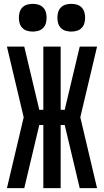

<svg xmlns="http://www.w3.org/2000/svg" viewBox="-20 -977 540 997"><path d="M16 0 103 -368 16 -735H106L184 -407H205V-735H295V-407H316L394 -735H484L397 -368L484 0H394L316 -328H295V0H205V-328H184L106 0ZM350 -813Q335 -813 321 -817Q307 -821 296.5 -831.5Q286 -842 282 -856Q278 -870 278 -885Q278 -900 282 -914Q286 -928 296.5 -938.5Q307 -949 321 -953Q335 -957 350 -957Q365 -957 379 -953Q393 -949 403.5 -938.5Q414 -928 418 -914Q422 -900 422 -885Q422 -870 418 -856Q414 -842 403.5 -831.5Q393 -821 379 -817Q365 -813 350 -813ZM150 -813Q135 -813 121 -817Q107 -821 96.5 -831.5Q86 -842 82 -856Q78 -870 78 -885Q78 -900 82 -914Q86 -928 96.5 -938.5Q107 -949 121 -953Q135 -957 150 -957Q165 -957 179 -953Q193 -949 203.5 -938.5Q214 -928 218 -914Q222 -900 222 -885Q222 -870 218 -856Q214 -842 203.5 -831.5Q193 -821 179 -817Q165 -813 150 -813Z"/></svg>

Font: Zed Mono Semibold
Style: Regular
Weight: 600
Monospace: yes
Designer: Belleve Invis
Foundry: Belleve Invis
Version: Version 1.0.0; ttfautohint (v1.8.4)